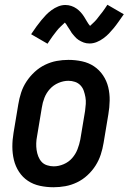

<svg xmlns="http://www.w3.org/2000/svg" viewBox="-20 -780 541 808"><path d="M205 8Q176 8 148 2Q120 -4 97.5 -19Q75 -34 60 -57Q45 -80 38.5 -107Q32 -134 32 -163Q32 -192 37 -221L57 -341Q61 -366 69 -390.5Q77 -415 91.5 -437Q106 -459 126 -477.5Q146 -496 170 -507.5Q194 -519 218.5 -523.5Q243 -528 268 -528Q297 -528 325 -522Q353 -516 375.5 -501Q398 -486 413.5 -463Q429 -440 435.5 -413Q442 -386 441.5 -357Q441 -328 436 -299L416 -179Q412 -154 404 -129.5Q396 -105 382 -83Q368 -61 348 -42.5Q328 -24 304 -12.5Q280 -1 255 3.5Q230 8 205 8ZM206 -80Q227 -80 248 -89Q269 -98 283.5 -114.5Q298 -131 306 -151.5Q314 -172 318 -193L338 -313Q340 -328 341 -342.5Q342 -357 339.5 -371Q337 -385 332.5 -398Q328 -411 318.5 -421Q309 -431 295.5 -435.5Q282 -440 268 -440Q247 -440 226 -431Q205 -422 190 -405.5Q175 -389 167 -368.5Q159 -348 156 -327L136 -207Q133 -192 132.5 -177.5Q132 -163 134 -149Q136 -135 141 -122Q146 -109 155 -99Q164 -89 178 -84.5Q192 -80 206 -80ZM180 -596 111 -636Q123 -654 133.5 -668.5Q144 -683 154 -695Q164 -707 173.5 -717Q183 -727 196.5 -737Q210 -747 225 -753Q240 -759 255 -759Q268 -759 280 -755Q292 -751 302 -744Q312 -737 320 -728Q328 -719 334 -709.5Q340 -700 346 -689.5Q352 -679 359 -671Q362 -674 368 -679.5Q374 -685 377.5 -688.5Q381 -692 385 -696.5Q389 -701 392.5 -706Q396 -711 401 -717Q406 -723 411 -729.5Q416 -736 421 -743.5Q426 -751 432 -760L501 -720Q489 -703 478.5 -688Q468 -673 458 -661Q448 -649 438.5 -639Q429 -629 415.5 -619Q402 -609 387 -603Q372 -597 357 -597Q350 -597 344 -598Q338 -599 332.5 -601Q327 -603 321 -606Q315 -609 310.5 -612Q306 -615 301.5 -619Q297 -623 293 -628Q289 -633 285 -637.5Q281 -642 278.5 -647Q276 -652 272.5 -656.5Q269 -661 265.5 -667Q262 -673 259 -677.5Q256 -682 253 -685Q250 -682 244 -676.5Q238 -671 234.5 -667.5Q231 -664 227 -660Q223 -656 219 -650.5Q215 -645 210.5 -639.5Q206 -634 201 -627Q196 -620 191 -612.5Q186 -605 180 -596Z"/></svg>

Font: Iosevka Curly Slab Semibold
Style: Italic
Weight: 600
Italic angle: -9°
Monospace: yes
Designer: Belleve Invis
Foundry: Belleve Invis
Version: Version 22.1.2; ttfautohint (v1.8.4)